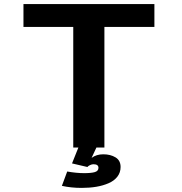

<svg xmlns="http://www.w3.org/2000/svg" viewBox="-20 -720 890 937"><path d="M406.5 95 331.5 77.5 362.5 0H337.5V-588.5H94.5V-700H733.5V-588.5H489.5V0H450.5L427 50.5Q450.5 33 484 33Q519 33 543.8 48Q568.5 63 568.5 95Q568.5 122 552.8 142.2Q537 162.5 509.8 174.2Q482.5 186 449.8 191.5Q417 197 379 197Q327 197 282 187L308 117Q353.5 125 391 125Q425.5 125 443 119.8Q460.5 114.5 460.5 99Q460.5 81.5 436 81.5Q428.5 81.5 419.2 85.8Q410 90 406.5 95Z"/></svg>

Font: League Mono Wide SemiBold
Style: Regular
Weight: 600
Width: 8
Designer: Tyler Finck
Foundry: The League of Moveable Type / Tyler Finck
Version: Version 2.210